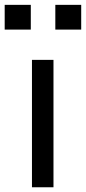

<svg xmlns="http://www.w3.org/2000/svg" viewBox="-53 -791 363 811"><path d="M-33.2 -666V-770.5H77.1V-666ZM180.7 -666V-770.5H290V-666ZM82 0V-538.1H172.9V0Z"/></svg>

Font: Gothic A1 Medium
Style: Regular
Weight: 500
Designer: HanYang I&C Co.,Ltd.
Foundry: HanYang I&C Co.,Ltd.
Version: Version 2.50